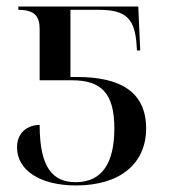

<svg xmlns="http://www.w3.org/2000/svg" viewBox="-20 -556 520 586"><path d="M212 10C347 10 426 -57 426 -164C426 -275 348 -321 216 -321H195V-526H282C364 -526 392 -500 397 -417L398 -402H408L402 -536H36V-526C87 -526 101 -505 101 -467V-311H199C287 -311 329 -274 329 -164C329 -62 294 0 211 0C141 0 101 -44 101 -175C75 -175 32 -160 32 -106C32 -36 103 10 212 10Z"/></svg>

Font: Noto Serif Display
Style: Regular
Weight: 400
Designer: Monotype Design Team
Foundry: Monotype Imaging Inc.
Version: Version 2.009